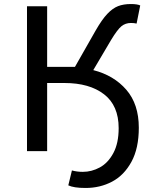

<svg xmlns="http://www.w3.org/2000/svg" viewBox="-20 -750 763 953"><path d="M319 170 337 96Q362 103 391 103Q435 103 475.5 81Q516 59 542.5 10Q569 -39 569 -114Q569 -226 496.5 -282Q424 -338 300 -338H214V0H114V-719H214V-418H352L455 -599Q486 -653 512.5 -681Q539 -709 566 -719.5Q593 -730 630 -730Q661 -730 676 -723L658 -633Q645 -636 630 -636Q603 -636 583 -620Q563 -604 531 -551L443 -402Q545 -376 607 -304.5Q669 -233 669 -116Q669 -14 632.5 53Q596 120 536.5 151.5Q477 183 405 183Q346 183 319 170Z"/></svg>

Font: Nebula Sans Medium
Style: Regular
Weight: 500
Designer: Paul D. Hunt for Adobe (as Source Sans)
Foundry: Nebula Entertainment & Broadcasting LLC
Version: Version 1.010